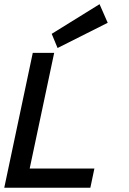

<svg xmlns="http://www.w3.org/2000/svg" viewBox="-44 -887 610 907"><path d="M382.8 0H-23.9L110.8 -637.2H211.9L96.2 -90.8H401.9ZM464.8 -779.3 228 -660.2 200.2 -727.1 426.3 -867.2Z"/></svg>

Font: Anonymous Pro
Style: Bold Italic
Weight: 700
Italic angle: -12°
Monospace: yes
Designer: Mark Simonson
Version: Version 1.003